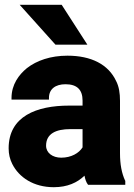

<svg xmlns="http://www.w3.org/2000/svg" viewBox="-20 -770 559 800"><path d="M16 -152C16 -128 21 -107 31 -87C59 -31 120 10 204 10C261 10 302 -9 332 -38C335 -23 339 -10 347 0H502V-17L501 -18C487 -49 480 -85 480 -132V-350C480 -381 476 -409 464 -432C432 -501 361 -538 261 -538C191 -538 133 -518 92 -486C59 -459 28 -418 28 -362V-355H184V-362C184 -399 211 -419 253 -419C302 -419 324 -395 324 -351V-330H268C133 -330 16 -286 16 -152ZM62 -750 211 -584H344L237 -750ZM172 -163C172 -213 213 -232 273 -232H324V-156C309 -132 277 -113 235 -113C199 -113 172 -133 172 -163Z"/></svg>

Font: Asimov Pro
Style: Blk
Weight: 900
Designer: Google
Version: Version 2.000980; 2014